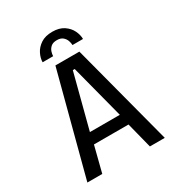

<svg xmlns="http://www.w3.org/2000/svg" viewBox="-205 -1015 1060 1145"><g transform="rotate(-30 325.0 -442.0)"><path d="M592.5 0H490L445 -177H207L162 0H59.5L243.5 -700H408.5ZM319.5 -624 223 -253H429L332.5 -624ZM327 -883.5Q375 -883.5 405.8 -862.8Q436.5 -842 450.8 -812.2Q465 -782.5 465 -754.5H392.5Q392.5 -768 386.8 -784.8Q381 -801.5 366.5 -814Q352 -826.5 326 -826.5Q299 -826.5 284.8 -814Q270.5 -801.5 265 -784.8Q259.5 -768 259.5 -754.5H187Q187 -782.5 201.8 -812.2Q216.5 -842 247.5 -862.8Q278.5 -883.5 327 -883.5Z"/></g></svg>

Font: Trispace
Style: Regular
Weight: 400
Designer: Tyler Finck
Foundry: Etcetera Type Company
Version: Version 1.210; ttfautohint (v1.8.3)